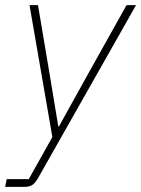

<svg xmlns="http://www.w3.org/2000/svg" viewBox="-43 -528 550 748"><path d="M304 -247 450 -508H487L108 161Q96 183 84.5 191.5Q73 200 53 200H-23L-17 170H69L161 6L72 -508H105L149 -247L184 -36H187Z"/></svg>

Font: IBM Plex Sans ExtraLight
Style: Italic
Weight: 250
Italic angle: -11.31°
Designer: Mike Abbink, Paul van der Laan, Pieter van Rosmalen
Foundry: Bold Monday
Version: Version 3.201